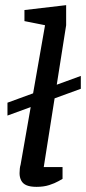

<svg xmlns="http://www.w3.org/2000/svg" viewBox="-20 -721 334 746"><path d="M9 -272V-322L294 -426V-376ZM122 5Q98 5 83.5 -1Q69 -7 62.5 -19.5Q56 -32 56 -48Q56 -57 57 -66Q58 -75 60 -81L155 -623L75 -639V-682L237 -701V-623L150 -72H223V-26Q221 -25 207 -17Q193 -9 171.5 -2Q150 5 122 5Z"/></svg>

Font: Faustina Light Medium
Style: Italic
Weight: 500
Italic angle: -8°
Version: Version 1.200